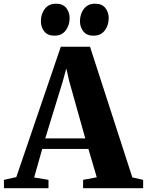

<svg xmlns="http://www.w3.org/2000/svg" viewBox="-58 -992 774 1012"><path d="M28 -58.5 262.5 -745.5H416.5L639.5 -57L696.5 -44V0H380V-44L452 -57.5L408 -207H164.5L122 -56.5L197.5 -44V0H-37L-37.5 -44ZM391.5 -262.5 306.5 -565.5 291.5 -631.5 273.5 -565.5 180.5 -262.5ZM228.5 -804Q193.5 -804 175.5 -826.2Q157.5 -848.5 157.5 -880.5Q157.5 -918 178.2 -945.2Q199 -972.5 237 -972.5H238Q273 -972.5 291 -950.2Q309 -928 309 -896Q309 -859.5 288.5 -831.8Q268 -804 229.5 -804ZM434.5 -804Q399.5 -804 381.5 -826.2Q363.5 -848.5 363.5 -880.5Q363.5 -918 384.2 -945.2Q405 -972.5 443 -972.5H444Q479 -972.5 497 -950.2Q515 -928 515 -896Q515 -859.5 494.5 -831.8Q474 -804 435.5 -804Z"/></svg>

Font: Merriweather 72pt ExtraBold
Style: Regular
Weight: 800
Version: Version 2.100